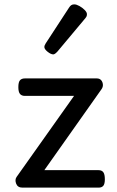

<svg xmlns="http://www.w3.org/2000/svg" viewBox="-20 -859 535 879"><path d="M83 0Q61 0 54 -18Q47 -36 56 -49L319 -420H94Q79 -420 71.5 -429Q64 -438 64 -460Q64 -483 71.5 -491.5Q79 -500 94 -500H423Q436 -500 443 -492Q450 -484 451 -472.5Q452 -461 445 -451L183 -80H431Q446 -80 453 -70.5Q460 -61 460 -38Q460 -17 453 -8.5Q446 0 431 0ZM224 -610Q213 -610 198 -622Q183 -634 183 -644Q183 -647 184 -650Q185 -653 189 -660L296 -824Q301 -832 306.5 -835.5Q312 -839 320 -839Q330 -839 343.5 -831.5Q357 -824 367.5 -813.5Q378 -803 378 -794Q378 -787 375.5 -782.5Q373 -778 366 -770L243 -623Q231 -610 224 -610Z"/></svg>

Font: Playwrite AT
Style: Regular
Weight: 400
Designer: Veronika Burian, José Scaglione
Foundry: TypeTogether
Version: Version 1.002